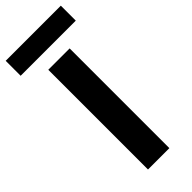

<svg xmlns="http://www.w3.org/2000/svg" viewBox="-335 -917 953 953"><g transform="rotate(-45 141.5 -440.5)"><path d="M66 0V-700H216V0ZM-52 -776V-881H335V-776Z"/></g></svg>

Font: DM Sans 18pt Black
Style: Regular
Weight: 900
Designer: Colophon Foundry, Jonny Pinhorn
Foundry: Colophon Foundry
Version: Version 4.004;gftools[0.9.30]